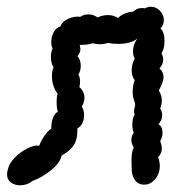

<svg xmlns="http://www.w3.org/2000/svg" viewBox="-20 -560 566 573"><path d="M471 -438Q471 -415 462 -401Q467 -391 467 -383Q467 -367 456 -356Q468 -345 468 -330Q468 -316 454 -290Q463 -275 463 -260Q463 -249 458 -236Q464 -227 464 -216Q464 -202 453 -189Q465 -182 465 -164Q465 -150 458 -139Q463 -126 463 -117Q463 -102 452 -91Q457 -76 457 -65Q457 -44 445.5 -28.5Q434 -13 420 -10Q417 -9 410 -9Q392 -9 382.5 -23Q373 -37 373 -55Q373 -59 372.5 -82Q372 -105 379 -120Q372 -132 372 -142Q372 -154 379 -164Q375 -172 375 -188Q375 -208 382 -218Q380 -222 380 -228Q380 -233 382 -239.5Q384 -246 383 -251L377 -271Q376 -277 376 -287Q376 -305 382 -321Q373 -332 373 -350Q373 -369 382 -385Q377 -394 377 -407Q377 -428 390 -445Q371 -429 332 -429Q315 -429 302 -432Q291 -428 278 -428Q268 -428 256 -431Q247 -428 238.5 -427Q230 -426 218 -426Q220 -416 220 -413Q220 -403 211 -392Q215 -389 218 -381Q221 -373 221 -364Q221 -348 214 -338Q219 -328 219 -317Q219 -310 217 -300Q232 -287 232 -268Q232 -255 224 -242Q231 -232 231 -216Q231 -204 226 -193Q221 -182 211 -177Q212 -146 201 -128Q190 -110 164 -96Q159 -73 131 -51Q103 -29 77 -20Q61 -7 40 -7Q24 -7 12.5 -15.5Q1 -24 1 -40Q1 -47 4 -56Q7 -72 24 -89.5Q41 -107 62.5 -117.5Q84 -128 97 -125Q102 -139 112.5 -154.5Q123 -170 133 -176Q133 -215 153 -227Q149 -234 149 -257Q149 -273 152 -280Q135 -303 135 -333Q135 -349 140 -359Q132 -370 132 -391Q132 -404 137 -416Q133 -423 133 -435Q133 -450 140 -463.5Q147 -477 160 -481Q166 -496 183.5 -504Q201 -512 220 -510Q230 -517 243 -517Q259 -517 271 -508Q287 -515 302 -515Q320 -515 332 -506Q339 -514 352.5 -519.5Q366 -525 378 -525Q381 -529 388 -532.5Q395 -536 403 -536Q409 -536 412 -535Q422 -540 430 -540Q446 -540 457.5 -527.5Q469 -515 469 -500Q469 -486 459 -475Q471 -464 471 -438Z"/></svg>

Font: Pangolin
Style: Regular
Weight: 400
Designer: Kevin Burke
Foundry: Google, Inc.
Version: Version 1.101